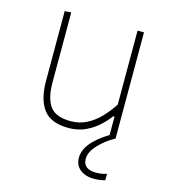

<svg xmlns="http://www.w3.org/2000/svg" viewBox="-105 -580 759 863"><g transform="rotate(15 274.5 -148.0)"><path d="M242 9Q159.5 9 124.8 -37.2Q90 -83.5 90 -169Q90 -201.5 90 -225.5Q90 -249.5 90 -271Q90 -311.5 90 -348.2Q90 -385 90 -420.8Q90 -456.5 90 -494L120 -496Q120 -440 120 -386Q120 -332 120 -271V-169Q120 -97 146.8 -60Q173.5 -23 243 -23Q283.5 -23 317.2 -40.2Q351 -57.5 378.8 -86.2Q406.5 -115 429 -150V-271Q429 -332 429 -385Q429 -438 429 -494H459Q459 -438 459 -385Q459 -332 459 -271V-221Q459 -160.5 459 -108.5Q459 -56.5 459 0H429V-94H423Q408 -73 382.5 -49Q357 -25 321.8 -8Q286.5 9 242 9ZM411 200Q384.5 200 364.5 191Q344.5 182 333.2 165.5Q322 149 322 126Q322 103.5 333.2 81.2Q344.5 59 368.8 36.2Q393 13.5 432 -10V-19H448L459 0Q416.5 23 384.8 56.8Q353 90.5 353 123Q353 147.5 369 159.2Q385 171 411 171Q429 171 442.2 168.5Q455.5 166 463 163V193Q452 196 438 198Q424 200 411 200Z"/></g></svg>

Font: Commissioner Thin Thin
Style: Regular
Weight: 250
Version: Version 1.000